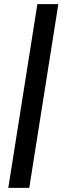

<svg xmlns="http://www.w3.org/2000/svg" viewBox="-20 -725 316 925"><path d="M20 180 160 -705H261L121 180Z"/></svg>

Font: Nunito Sans 12pt ExtraLight 12pt SemiBold
Style: Italic
Weight: 600
Italic angle: -9°
Version: Version 3.101;gftools[0.9.27]